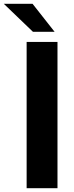

<svg xmlns="http://www.w3.org/2000/svg" viewBox="-75 -982 385 1002"><path d="M225 0H64V-763H225ZM95 -962 210 -816H97L-55 -962Z"/></svg>

Font: Open Sauce Sans ExtraBold
Style: Regular
Weight: 800
Designer: Alfredo Marco Pradil
Foundry: Creative Sauce Fz LLC
Version: Version 1.477